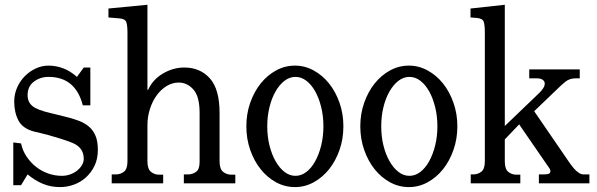

<svg xmlns="http://www.w3.org/2000/svg" viewBox="-20 -762 2483 798"><path d="M355.5 -324.2H324.2Q293.9 -442.4 181.6 -442.4Q147.5 -442.4 121.1 -422.9Q94.7 -403.3 94.7 -366.2Q94.7 -337.9 114.7 -321.3Q134.8 -304.7 190.4 -292L246.1 -278.3Q279.3 -270.5 305.7 -260.7Q332 -251 350.1 -235.4Q368.2 -219.7 377.4 -196.8Q386.7 -173.8 386.7 -138.7Q386.7 -101.6 373 -73.2Q359.4 -44.9 337.4 -24.9Q315.4 -4.9 287.1 5.4Q258.8 15.6 229.5 15.6Q191.4 15.6 159.2 2.4Q127 -10.7 94.7 -37.1L67.4 7.8H35.2V-169.9L67.4 -166Q74.2 -134.8 91.3 -109.9Q108.4 -85 131.3 -67.4Q154.3 -49.8 181.6 -40.5Q209 -31.2 237.3 -31.2Q254.9 -31.2 271.5 -37.1Q288.1 -43 300.3 -52.7Q312.5 -62.5 320.3 -75.2Q328.1 -87.9 328.1 -102.5Q328.1 -149.4 279.3 -168.9Q256.8 -177.7 230.5 -186Q204.1 -194.3 180.7 -200.7Q157.2 -207 140.6 -210.9Q124 -214.8 123 -214.8Q74.2 -227.5 56.6 -261.2Q39.1 -294.9 39.1 -339.8Q39.1 -371.1 51.3 -398.4Q63.5 -425.8 83.5 -445.8Q103.5 -465.8 128.9 -477.5Q154.3 -489.3 181.6 -489.3Q212.9 -489.3 242.7 -478Q272.5 -466.8 299.8 -442.4L328.1 -481.4H355.5Z M592.8 -388.7H595.7Q614.3 -430.7 656.7 -456.1Q699.2 -481.4 746.1 -481.4Q811.5 -481.4 852.1 -436.5Q892.6 -391.6 892.6 -292V-91.8Q892.6 -59.6 907.2 -47.9Q921.9 -36.1 940.4 -36.1H958V0H744.1V-37.1H762.7Q779.3 -37.1 794.4 -47.4Q809.6 -57.6 809.6 -88.9V-293Q809.6 -361.3 783.7 -390.1Q757.8 -418.9 722.7 -418.9Q696.3 -418.9 672.4 -404.3Q648.4 -389.6 630.9 -365.2Q613.3 -340.8 603 -308.6Q592.8 -276.4 592.8 -242.2V-91.8Q592.8 -59.6 607.4 -47.9Q622.1 -36.1 639.6 -36.1H658.2V0H444.3V-37.1H461.9Q480.5 -37.1 495.1 -48.3Q509.8 -59.6 509.8 -91.8V-626Q509.8 -654.3 505.4 -668.9Q501 -683.6 476.6 -685.5L430.7 -689.5V-726.6L592.8 -742.2Z M1003.9 -237.3Q1003.9 -289.1 1020 -335Q1036.1 -380.9 1063.5 -415Q1090.8 -449.2 1127.4 -469.2Q1164.1 -489.3 1206.1 -489.3Q1247.1 -489.3 1283.7 -469.2Q1320.3 -449.2 1347.7 -415Q1375 -380.9 1391.1 -335Q1407.2 -289.1 1407.2 -237.3Q1407.2 -184.6 1391.1 -138.7Q1375 -92.8 1347.7 -58.6Q1320.3 -24.4 1283.7 -4.4Q1247.1 15.6 1206.1 15.6Q1164.1 15.6 1127.4 -4.4Q1090.8 -24.4 1063.5 -58.6Q1036.1 -92.8 1020 -138.7Q1003.9 -184.6 1003.9 -237.3ZM1090.8 -237.3Q1090.8 -194.3 1100.1 -157.2Q1109.4 -120.1 1125.5 -91.8Q1141.6 -63.5 1162.6 -47.4Q1183.6 -31.2 1208 -31.2Q1232.4 -31.2 1253.4 -47.4Q1274.4 -63.5 1290 -91.8Q1305.7 -120.1 1314.9 -157.2Q1324.2 -194.3 1324.2 -237.3Q1324.2 -279.3 1314.9 -316.9Q1305.7 -354.5 1290 -382.3Q1274.4 -410.2 1253.4 -426.3Q1232.4 -442.4 1208 -442.4Q1183.6 -442.4 1162.6 -426.3Q1141.6 -410.2 1125.5 -382.3Q1109.4 -354.5 1100.1 -316.9Q1090.8 -279.3 1090.8 -237.3Z M1477.5 -237.3Q1477.5 -289.1 1493.7 -335Q1509.8 -380.9 1537.1 -415Q1564.5 -449.2 1601.1 -469.2Q1637.7 -489.3 1679.7 -489.3Q1720.7 -489.3 1757.3 -469.2Q1793.9 -449.2 1821.3 -415Q1848.6 -380.9 1864.7 -335Q1880.9 -289.1 1880.9 -237.3Q1880.9 -184.6 1864.7 -138.7Q1848.6 -92.8 1821.3 -58.6Q1793.9 -24.4 1757.3 -4.4Q1720.7 15.6 1679.7 15.6Q1637.7 15.6 1601.1 -4.4Q1564.5 -24.4 1537.1 -58.6Q1509.8 -92.8 1493.7 -138.7Q1477.5 -184.6 1477.5 -237.3ZM1564.5 -237.3Q1564.5 -194.3 1573.7 -157.2Q1583 -120.1 1599.1 -91.8Q1615.2 -63.5 1636.2 -47.4Q1657.2 -31.2 1681.6 -31.2Q1706.1 -31.2 1727.1 -47.4Q1748 -63.5 1763.7 -91.8Q1779.3 -120.1 1788.6 -157.2Q1797.9 -194.3 1797.9 -237.3Q1797.9 -279.3 1788.6 -316.9Q1779.3 -354.5 1763.7 -382.3Q1748 -410.2 1727.1 -426.3Q1706.1 -442.4 1681.6 -442.4Q1657.2 -442.4 1636.2 -426.3Q1615.2 -410.2 1599.1 -382.3Q1583 -354.5 1573.7 -316.9Q1564.5 -279.3 1564.5 -237.3Z M2078.1 -238.3 2223.6 -377.9Q2231.4 -385.7 2237.8 -395.5Q2244.1 -405.3 2244.1 -415Q2244.1 -423.8 2235.8 -430.2Q2227.5 -436.5 2209 -436.5H2179.7V-473.6H2389.6V-436.5H2374Q2347.7 -436.5 2330.6 -422.9Q2313.5 -409.2 2296.9 -392.6L2200.2 -299.8L2330.1 -110.4Q2337.9 -98.6 2347.2 -85.4Q2356.4 -72.3 2365.7 -61.5Q2375 -50.8 2385.3 -43.9Q2395.5 -37.1 2405.3 -37.1H2429.7V0H2219.7V-37.1H2240.2Q2252.9 -37.1 2260.3 -39.6Q2267.6 -42 2267.6 -51.8Q2267.6 -57.6 2263.2 -63Q2258.8 -68.4 2250 -82L2137.7 -245.1L2078.1 -182.6V-91.8Q2078.1 -58.6 2092.8 -47.4Q2107.4 -36.1 2125 -36.1H2142.6V0H1936.5V-37.1H1947.3Q1965.8 -37.1 1980.5 -48.3Q1995.1 -59.6 1995.1 -91.8V-627.9Q1995.1 -656.2 1990.7 -670.9Q1986.3 -685.5 1960.9 -687.5L1935.5 -689.5V-726.6L2078.1 -742.2Z"/></svg>

Font: Uchen
Style: Regular
Weight: 400
Designer: Christopher J. Fynn
Foundry: Christopher J. Fynn for DDC
Version: Version 1.000 preliminary